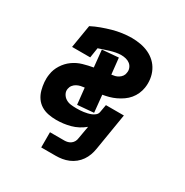

<svg xmlns="http://www.w3.org/2000/svg" viewBox="-163 -668 926 963"><g transform="rotate(30 300.0 -186.5)"><path d="M207 165V77H291Q300 77 309.5 74.5Q319 72 327 66Q335 60 340 51Q345 42 346 32L359 -42Q342 -28 323 -18Q304 -8 283.5 -2.5Q263 3 243 5.5Q223 8 202 8Q179 8 156 3.5Q133 -1 114.5 -12.5Q96 -24 83.5 -42Q71 -60 65 -82Q59 -104 57 -127Q55 -150 59 -173Q63 -202 80 -229Q97 -256 122 -274Q147 -292 176.5 -300.5Q206 -309 235 -314L225 -412L319 -420L329 -327Q339 -328 349 -330.5Q359 -333 368.5 -339Q378 -345 384.5 -354Q391 -363 392 -374Q395 -388 390 -401Q385 -414 375 -422Q365 -430 351.5 -433.5Q338 -437 324 -437Q309 -437 293.5 -434Q278 -431 263 -426.5Q248 -422 233 -417Q218 -412 203 -407L194 -349H89L111 -482Q136 -495 163.5 -505Q191 -515 217.5 -522.5Q244 -530 272 -534Q300 -538 327 -538Q352 -538 377.5 -533.5Q403 -529 425.5 -518.5Q448 -508 465.5 -491.5Q483 -475 494 -453Q505 -431 508.5 -405.5Q512 -380 508 -355Q505 -336 497 -318Q489 -300 476.5 -285Q464 -270 447.5 -258.5Q431 -247 413 -238.5Q395 -230 376.5 -225Q358 -220 340 -217L350 -118L256 -110L246 -204Q235 -203 224 -200.5Q213 -198 202.5 -192.5Q192 -187 184.5 -177.5Q177 -168 175 -156Q172 -141 179.5 -127Q187 -113 200 -105Q213 -97 228.5 -95Q244 -93 260 -93Q271 -93 281.5 -93.5Q292 -94 302.5 -95.5Q313 -97 323.5 -99.5Q334 -102 344 -106Q354 -110 363 -117.5Q372 -125 374 -136L382 -181H486L451 32Q448 51 441.5 69Q435 87 424 103Q413 119 397.5 131.5Q382 144 364 151.5Q346 159 327.5 162Q309 165 291 165Z"/></g></svg>

Font: Iosevka Slab Extended
Style: Bold Italic
Weight: 700
Width: 7
Italic angle: -9°
Monospace: yes
Designer: Belleve Invis
Foundry: Belleve Invis
Version: Version 11.1.0; ttfautohint (v1.8.3)